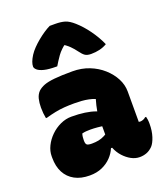

<svg xmlns="http://www.w3.org/2000/svg" viewBox="-152 -937 904 1050"><g transform="rotate(-20 300.0 -412.0)"><path d="M540 -351Q540 -337 540 -322.5Q540 -308 540 -293Q540 -278 540 -263.5Q540 -249 540 -234Q540 -219 540 -204Q540 -189 540 -174Q541 -174 544 -173.5Q547 -173 549 -173Q557 -173 566 -176.5Q575 -180 581 -186H587Q589 -180 590.5 -169Q592 -158 592 -144Q592 -103 581.5 -70.5Q571 -38 556 -22Q539 -5 520 2Q501 9 480 9Q455 9 431 -4Q407 -17 387 -39Q367 -61 355.5 -89.5Q344 -118 344 -148Q344 -181 344 -212.5Q344 -244 344 -277Q344 -291 346.5 -306.5Q349 -322 353 -338.5Q357 -355 362 -372Q345 -379 325.5 -383Q306 -387 285.5 -388.5Q265 -390 242 -390Q212 -390 185 -388Q158 -386 131 -380.5Q104 -375 76 -367H70Q67 -382 65.5 -397.5Q64 -413 64 -430Q64 -458 69.5 -480.5Q75 -503 90 -519Q105 -533 127 -541.5Q149 -550 188 -554Q227 -558 293 -558Q346 -558 390.5 -540.5Q435 -523 468.5 -493Q502 -463 521 -426.5Q540 -390 540 -351ZM223 -180Q223 -162 230 -156Q237 -150 259 -150Q280 -150 298 -153.5Q316 -157 333.5 -166Q351 -175 370 -189L377 -91H348Q337 -64 315 -41Q293 -18 261.5 -4Q230 10 189 10Q138 10 102 -9.5Q66 -29 47 -65Q28 -101 28 -151V-160Q28 -190 42.5 -219.5Q57 -249 82 -273.5Q107 -298 138.5 -312.5Q170 -327 203 -327Q246 -327 280.5 -322Q315 -317 341 -307.5Q367 -298 383 -285Q392 -279 397.5 -268Q403 -257 405.5 -241.5Q408 -226 408 -205Q386 -213 363 -217Q340 -221 318 -223Q296 -225 277 -225Q263 -225 251 -224Q239 -223 228 -220Q225 -210 224 -201Q223 -192 223 -182ZM262 -834Q270 -834 277.5 -834Q285 -834 293 -834Q327 -834 350 -827Q373 -820 401 -795Q418 -780 434 -762Q450 -744 464.5 -724Q479 -704 492 -682Q505 -660 516 -635Q496 -623 472.5 -617.5Q449 -612 423 -612Q401 -612 388.5 -620Q376 -628 360 -650Q347 -668 330 -685Q313 -702 279 -723L335 -707H269L323 -725Q279 -693 259 -664.5Q239 -636 225 -612H219Q176 -612 150 -618.5Q124 -625 112 -635.5Q100 -646 100 -656Q100 -668 105.5 -683Q111 -698 123 -717Q134 -734 150.5 -751Q167 -768 186.5 -784Q206 -800 225.5 -813Q245 -826 262 -834Z"/></g></svg>

Font: Recursive Monospace Casual Black
Style: Regular
Weight: 900
Version: Version 1.047